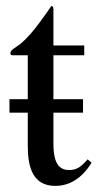

<svg xmlns="http://www.w3.org/2000/svg" viewBox="-20 -604 320 629"><path d="M267 -82C246 -58 232 -47 207 -47C175 -47 155 -66 155 -135V-235H252V-279H155V-423H256V-455H155V-572C155 -583 152 -584 148 -584C139 -571 131 -559 111 -532C91 -504 67 -477 48 -461C33 -449 14 -441 14 -430C14 -424 17 -423 22 -423H71V-279H11V-235H71V-126C71 -59 86 5 161 5C207 5 248 -19 280 -71Z"/></svg>

Font: XITS Math
Style: Regular
Weight: 400
Designer: MicroPress Inc., with final additions and corrections provided by Coen Hoffman, Elsevier (retired)
Version: Version 1.302